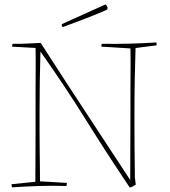

<svg xmlns="http://www.w3.org/2000/svg" viewBox="-20 -837 765 864"><path d="M564 7Q463 -143 367 -297Q271 -451 162 -605Q160 -541 159 -469Q158 -397 158 -330Q158 -297 158 -254.5Q158 -212 158.5 -168Q159 -124 159.5 -85.5Q160 -47 160 -21L281 -14Q281 -8 279 0Q214 -2 155 0Q96 2 34 6Q32 2 32 -8L139 -19Q139 -66 139.5 -121Q140 -176 140 -231Q140 -286 140 -330Q140 -370 140 -421Q140 -472 140.5 -524.5Q141 -577 140 -621L34 -627Q34 -630 35 -633.5Q36 -637 37 -640Q66 -639 103 -641Q140 -643 163 -644Q176 -624 205 -579Q234 -534 273 -474Q312 -414 355 -348.5Q398 -283 439 -220.5Q480 -158 513.5 -107Q547 -56 566 -27Q566 -110 566.5 -190Q567 -270 567 -330Q567 -370 567 -420.5Q567 -471 567.5 -523Q568 -575 567 -619L436 -627Q436 -632 438 -640Q503 -639 562 -640.5Q621 -642 683 -646Q685 -642 685 -633L590 -621Q588 -565 586.5 -486Q585 -407 585 -330Q585 -297 585 -255Q585 -213 585.5 -171Q586 -129 586.5 -93.5Q587 -58 587 -38L591 -6Q585 -2 577.5 2Q570 6 564 7ZM262 -715Q261 -716 259.5 -718.5Q258 -721 258 -722V-728L286 -741L439 -810L455 -817Q460 -813 464 -804L463 -795Q462 -793 438 -783Q414 -773 380 -759.5Q346 -746 313 -734Q280 -722 262 -715Z"/></svg>

Font: Labrada Thin
Style: Regular
Weight: 100
Designer: Mercedes Jáuregui
Foundry: Omnibus-Type Team
Version: Version 1.000; ttfautohint (v1.8.4.7-5d5b)